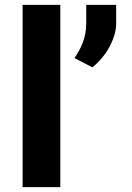

<svg xmlns="http://www.w3.org/2000/svg" viewBox="-20 -770 545 790"><path d="M228.1 0V-750H73V0ZM286.4 -531 360.1 -493C387.1 -514.8 412.4 -543.9 429.4 -575.5C444.4 -603.4 458 -636.3 458 -674V-750H334.8V-674C334.8 -611.8 312.1 -570 286.4 -531Z"/></svg>

Font: Asimov
Style: Wid
Weight: 500
Designer: Google
Version: Version 2.000980; 2014